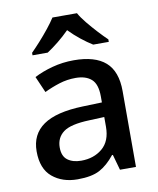

<svg xmlns="http://www.w3.org/2000/svg" viewBox="-86 -833 747 910"><g transform="rotate(-10 287.5 -378.0)"><path d="M293 -549Q395 -549 445.5 -504.5Q496 -460 496 -365V0H419L398 -75H394Q359 -31 320.5 -10.5Q282 10 214 10Q141 10 93 -30Q45 -70 45 -154Q45 -236 107 -279Q169 -322 297 -326L390 -329V-358Q390 -417 363 -441Q336 -465 287 -465Q246 -465 208 -453Q170 -441 135 -424L101 -502Q139 -522 189 -535.5Q239 -549 293 -549ZM317 -256Q226 -253 191 -226.5Q156 -200 156 -153Q156 -111 181 -92.5Q206 -74 246 -74Q307 -74 348 -108.5Q389 -143 389 -212V-259ZM347 -766Q359 -744 381.5 -716.5Q404 -689 428.5 -662.5Q453 -636 472 -618V-606H397Q371 -622 342 -645Q313 -668 287 -695Q260 -668 232 -645.5Q204 -623 178 -606H105V-618Q124 -637 147.5 -663Q171 -689 193 -716.5Q215 -744 229 -766Z"/></g></svg>

Font: Noto Sans Javanese Medium
Style: Regular
Weight: 500
Version: Version 2.004